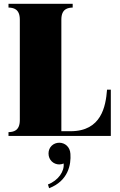

<svg xmlns="http://www.w3.org/2000/svg" viewBox="-20 -720 634 1017"><path d="M547 -245C540 -156 517 -25 354 -25H305V-616C305 -674 340 -679 365 -680V-700H25V-680C50 -679 85 -674 85 -616V-84C85 -26 50 -21 25 -20V0H567V-245ZM234 257 240 277C342 238 357 151 353 95C351 58 324 36 294 36C263 36 237 59 237 93C237 128 264 151 294 151C303 151 310 149 317 146C322 187 289 236 234 257Z"/></svg>

Font: Sprat Condensed Black
Style: Regular
Weight: 900
Designer: Ethan Nakache
Foundry: Collletttivo
Version: Version 2.000;Glyphs 3.2 (3217)